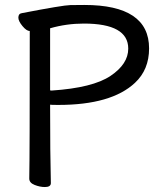

<svg xmlns="http://www.w3.org/2000/svg" viewBox="-20 -737 658 774"><path d="M161 17Q141 17 119.5 8.5Q98 0 98 -17Q100 -116 100 -612Q87 -612 70.5 -632Q54 -652 54 -666Q54 -682 68 -684Q234 -716 263.5 -716.5Q293 -717 320 -717Q581 -717 581 -542Q581 -456 524 -403Q429 -314 215 -314Q185 -314 182 -315Q182 -115 185 1Q185 17 161 17ZM189 -372Q354 -383 425.5 -431Q497 -479 497 -541Q497 -642 318 -642Q248 -642 182 -623V-373Q182 -372 189 -372Z"/></svg>

Font: LXGW WenKai TC
Style: Bold
Weight: 700
Designer: LXGW / Fontworks Inc.
Foundry: LXGW / Fontworks Inc.
Version: Version 1.330;April 28, 2024